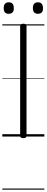

<svg xmlns="http://www.w3.org/2000/svg" viewBox="-20 -1179 403 1658"><path d="M182 14Q167 14 160.5 9Q154 4 154 -5V-955Q154 -965 161 -969.5Q168 -974 181 -974Q195 -974 202 -969.5Q209 -965 209 -955V-5Q209 4 202.5 9Q196 14 182 14ZM55 -1060Q33 -1060 22.5 -1072Q12 -1084 12 -1109Q12 -1134 23 -1146.5Q34 -1159 55 -1159Q78 -1159 88.5 -1146.5Q99 -1134 99 -1109Q100 -1084 88.5 -1072Q77 -1060 55 -1060ZM308 -1060Q286 -1060 275 -1072Q264 -1084 264 -1109Q264 -1134 275 -1146.5Q286 -1159 308 -1159Q329 -1159 340 -1146.5Q351 -1134 351 -1109Q352 -1084 340.5 -1072Q329 -1060 308 -1060ZM0 449H363V459H0ZM0 -20H363V0H0ZM0 -505H363V-500H0ZM0 -969H363V-959H0Z"/></svg>

Font: Playwrite IT Trad Guides
Style: Regular
Weight: 400
Designer: Veronika Burian, José Scaglione
Foundry: TypeTogether
Version: Version 1.003